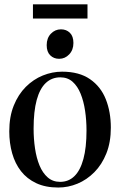

<svg xmlns="http://www.w3.org/2000/svg" viewBox="-20 -848 550 880"><path d="M22.5 -246Q22.5 -313 43 -364Q63.5 -415 98.2 -449.8Q133 -484.5 176.2 -502Q219.5 -519.5 264.5 -519.5Q343 -519.5 392.5 -485.2Q442 -451 465 -393Q488 -335 488 -263Q488 -196 467.5 -144.8Q447 -93.5 412.5 -58.8Q378 -24 335.2 -6.2Q292.5 11.5 247 11.5Q188.5 11.5 146 -8.5Q103.5 -28.5 76.2 -63.5Q49 -98.5 35.8 -145.2Q22.5 -192 22.5 -246ZM255.5 -14.5Q294.5 -14.5 321.2 -40.8Q348 -67 362.2 -119.2Q376.5 -171.5 376.5 -250Q376.5 -296.5 370 -340.2Q363.5 -384 349.5 -418.5Q335.5 -453 312.8 -473.2Q290 -493.5 256.5 -493.5Q217.5 -493.5 190 -467.8Q162.5 -442 148.2 -389.8Q134 -337.5 134 -258.5Q134 -211.5 140.5 -167.8Q147 -124 161.2 -89.5Q175.5 -55 198.8 -34.8Q222 -14.5 255.5 -14.5ZM250.5 -578.5Q226.5 -578.5 210.2 -594.5Q194 -610.5 194 -641Q194 -673.5 213.2 -693.5Q232.5 -713.5 259 -713.5H260Q284 -713.5 300.2 -697.8Q316.5 -682 316.5 -651Q316.5 -619 297.2 -598.8Q278 -578.5 251.5 -578.5ZM381 -828V-763H131V-828Z"/></svg>

Font: Merriweather 144pt
Style: Regular
Weight: 400
Version: Version 2.100